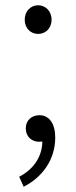

<svg xmlns="http://www.w3.org/2000/svg" viewBox="-20 -534 290 730"><path d="M125 -405C152 -405 176 -425 176 -459C176 -493 152 -514 125 -514C98 -514 74 -493 74 -459C74 -425 98 -405 125 -405ZM70 176C141 140 190 73 190 -11C190 -64 167 -96 130 -96C102 -96 78 -78 78 -46C78 -14 101 5 129 5L141 4C140 65 105 111 53 138Z"/></svg>

Font: Noto Sans HK Light
Style: Regular
Weight: 300
Designer: Ryoko NISHIZUKA 西塚涼子 (kana, bopomofo & ideographs); Paul D. Hunt (Latin, Greek & Cyrillic); Sandoll Communications 산돌커뮤니
Foundry: Adobe
Version: Version 2.004;hotconv 1.0.118;makeotfexe 2.5.65603